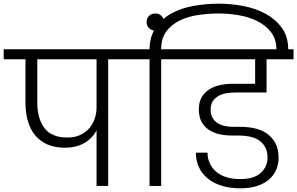

<svg xmlns="http://www.w3.org/2000/svg" viewBox="-49 -1007 1610 1040"><path d="M316 -262Q354 -262 383.5 -275Q413 -288 433 -310.5Q453 -333 463.5 -363Q474 -393 474 -426V-686H153V-452Q153 -364 192 -313Q231 -262 316 -262ZM-29 -740H678V-686H537V0H474V-301Q451 -257 407.5 -232Q364 -207 301 -207Q248 -207 208 -224.5Q168 -242 141.5 -274Q115 -306 102 -351Q89 -396 89 -452V-686H-29Z M824 0H761V-686H620V-740H761Q762 -810 794.5 -857.5Q827 -905 879.5 -934Q932 -963 999 -975Q1066 -987 1136 -987Q1206 -987 1273.5 -973.5Q1341 -960 1394 -930Q1447 -900 1479.5 -853.5Q1512 -807 1512 -741V-724H1448V-740Q1448 -796 1418.5 -833.5Q1389 -871 1343 -893.5Q1297 -916 1242 -925Q1187 -934 1136 -934Q1085 -934 1029.5 -926.5Q974 -919 928.5 -898Q883 -877 853.5 -839Q824 -801 824 -740H965V-686H824Z M792 -841Q772 -841 758.5 -854.5Q745 -868 745 -888Q745 -908 758.5 -921Q772 -934 792 -934Q812 -934 825.5 -921Q839 -908 839 -888Q839 -868 825.5 -854.5Q812 -841 792 -841Z M907 -740H1541V-686H1395V-506H1227Q1204 -506 1180 -502.5Q1156 -499 1136.5 -488.5Q1117 -478 1104.5 -460Q1092 -442 1092 -413Q1092 -387 1102 -369.5Q1112 -352 1128.5 -341Q1145 -330 1166.5 -325Q1188 -320 1211 -320H1256Q1293 -320 1330 -312Q1367 -304 1395.5 -284.5Q1424 -265 1442 -233Q1460 -201 1460 -153Q1460 -117 1447 -87Q1434 -57 1408 -34.5Q1382 -12 1343 0.5Q1304 13 1253 13Q1196 13 1151.5 -1Q1107 -15 1076 -40.5Q1045 -66 1028.5 -101.5Q1012 -137 1012 -180H1075Q1075 -150 1086.5 -124Q1098 -98 1120 -78.5Q1142 -59 1175 -48Q1208 -37 1252 -37Q1327 -37 1363.5 -70.5Q1400 -104 1400 -153Q1400 -188 1386.5 -211.5Q1373 -235 1351.5 -248.5Q1330 -262 1302 -267.5Q1274 -273 1245 -273H1203Q1171 -273 1139.5 -280Q1108 -287 1083 -303.5Q1058 -320 1043 -347Q1028 -374 1028 -414Q1028 -454 1043.5 -480.5Q1059 -507 1084.5 -523Q1110 -539 1142.5 -546Q1175 -553 1208 -553H1333V-686H907Z"/></svg>

Font: SVN-Poppins Light
Style: Regular
Weight: 300
Designer: Ninad Kale (Devanagari), Jonny Pinhorn (Latin)
Foundry: Indian Type Foundry
Version: Version 3.002 2017; ttfautohint (v1.8.3)